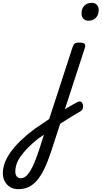

<svg xmlns="http://www.w3.org/2000/svg" viewBox="-322 -815 716 1354"><path d="M78 -7Q98 -21 118 -33.5Q138 -46 157 -57.5Q176 -69 193 -78.5Q210 -88 224 -95Q240 -103 249.5 -97Q259 -91 262.5 -77.5Q266 -64 262 -51Q258 -38 247 -31Q227 -20 205 -6.5Q183 7 159.5 21.5Q136 36 112.5 51.5Q89 67 65 83ZM-193 519Q-226 519 -250 504.5Q-274 490 -288 464.5Q-302 439 -302 407Q-302 371 -288 333Q-274 295 -246 256Q-218 217 -176 176.5Q-134 136 -78 94Q-52 77 -26.5 59.5Q-1 42 25 24L190 -483Q197 -503 206.5 -509Q216 -515 235 -515Q266 -515 274.5 -505.5Q283 -496 276 -476L39 252Q16 322 -8 372.5Q-32 423 -59.5 455.5Q-87 488 -119.5 503.5Q-152 519 -193 519ZM-177 442Q-158 442 -141.5 429.5Q-125 417 -109.5 392Q-94 367 -78 328.5Q-62 290 -45 238L-12 135Q-23 142 -33.5 149.5Q-44 157 -55 164Q-96 197 -126 228Q-156 259 -176 287Q-196 315 -205 342Q-214 369 -214 396Q-214 410 -209.5 420Q-205 430 -197 436Q-189 442 -177 442ZM301 -669Q279 -669 266 -683Q253 -697 253 -720Q253 -754 272.5 -774.5Q292 -795 325 -795Q348 -795 361 -781Q374 -767 374 -744Q374 -710 354 -689.5Q334 -669 301 -669Z"/></svg>

Font: Playwrite US Trad
Style: Regular
Weight: 400
Designer: Veronika Burian, José Scaglione
Foundry: TypeTogether
Version: Version 1.002